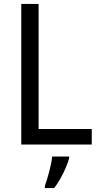

<svg xmlns="http://www.w3.org/2000/svg" viewBox="-20 -734 508 975"><path d="M88 0H446V-79H176V-714H88ZM331 70V61H245C241 103 221 175 208 209V221H255C288 179 320 111 331 70Z"/></svg>

Font: Noto Sans Gurmukhi UI SemiCondensed
Style: Regular
Weight: 400
Width: 4
Designer: Jelle Bosma - Monotype Design Team
Foundry: Monotype Imaging Inc.
Version: Version 2.004